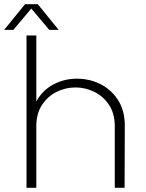

<svg xmlns="http://www.w3.org/2000/svg" viewBox="-46 -900 699 920"><path d="M81 0V-730H128V-414Q158 -468 210 -495.5Q262 -523 322 -523Q384 -523 436 -496.5Q488 -470 520 -420Q552 -370 552 -298L551 0H504V-295Q504 -355 477 -396.5Q450 -438 406.5 -459.5Q363 -481 316 -481Q268 -481 225.5 -460Q183 -439 155.5 -397.5Q128 -356 128 -295V0ZM-26 -757 74 -880H135L235 -757H190L104 -859L18 -757Z"/></svg>

Font: MuseoModerno ExtraLight
Style: Regular
Weight: 200
Designer: Pablo Cosgaya, Héctor Gatti, Marcela Romero, and the Authors of The MuseoModerno Project.
Foundry: Omnibus-Type Team
Version: Version 1.001